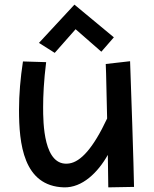

<svg xmlns="http://www.w3.org/2000/svg" viewBox="-20 -773 665 828"><path d="M558 33C558 33 557 -62 541 -509L436 -497C436 -497 438 -469 442 -262C382 -134 328 -75 278 -68C167 -52 166 -245 166 -311C166 -360 169 -425 179 -505L79 -508C68 -436 62 -366 62 -299C62 -155 80 30 256 35C335 37 402 -29 445 -105L447 35ZM301 -753 148 -588 216 -545 306 -647 417 -550 471 -612Z"/></svg>

Font: McLaren
Style: Regular
Weight: 400
Designer: Astigmatic (AOETI)
Foundry: Astigmatic (AOETI)
Version: Version 1.000